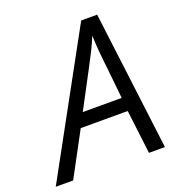

<svg xmlns="http://www.w3.org/2000/svg" viewBox="-185 -824 868 932"><g transform="rotate(-20 249.5 -358.0)"><path d="M336.9 -716.3H419.4L508.8 0H426.3L398.9 -226.1H156.2L34.7 0H-55.2ZM393.1 -295.9 377 -453.1Q364.7 -553.7 362.3 -628.4Q349.1 -596.2 331.5 -560.5Q313 -522.9 201.2 -313L191.9 -295.9Z"/></g></svg>

Font: Viking Open Sans
Style: Italic
Weight: 400
Italic angle: -12°
Foundry: Ascender Corporation
Version: Version 2.000